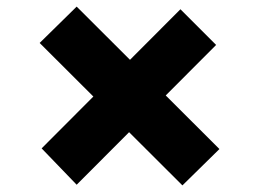

<svg xmlns="http://www.w3.org/2000/svg" viewBox="-20 -562 774 581"><path d="M532 -1 100 -432 212 -542 644 -111ZM212 -3 106 -113 526 -534 634 -426Z"/></svg>

Font: Lexend Peta
Style: Bold
Weight: 700
Designer: Bonnie Shaver-Troup, Thomas Jockin
Foundry: Lexend
Version: Version 1.007